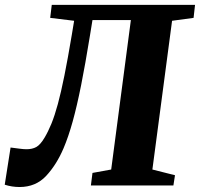

<svg xmlns="http://www.w3.org/2000/svg" viewBox="-46 -763 823 790"><path d="M334.5 -680.5 324 -616Q305 -499 287.8 -412.5Q270.5 -326 253 -263Q235.5 -200 215.5 -153Q186.5 -85 143.8 -39.2Q101 6.5 34.5 6.5Q3 6.5 -26.5 -3L-2.5 -156Q19 -153.5 35 -151.2Q51 -149 63.5 -149Q87 -149 103.5 -158.2Q120 -167.5 137 -196Q152 -221 165.5 -254Q179 -287 192 -334.8Q205 -382.5 219 -452Q233 -521.5 249.5 -620L259 -677.5L160.5 -689.5L167 -743H756.5L750.5 -689.5L662 -677.5L581 -65.5L674 -42L667.5 0H328L334.5 -51.5L411.5 -65.5L492.5 -680.5Z"/></svg>

Font: Merriweather Black
Style: Italic
Weight: 900
Italic angle: -7.8°
Designer: Eben Sorkin
Foundry: Eben Sorkin
Version: Version 2.200;gftools[0.9.31]